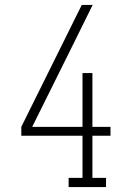

<svg xmlns="http://www.w3.org/2000/svg" viewBox="-20 -755 540 775"><path d="M257 0V-37H313V-207H66V-243L310 -735H354L265 -555L110 -243H313V-460H353V-243H426V-207H353V-37H408V0Z"/></svg>

Font: Iosevka Curly Slab Extralight
Style: Regular
Weight: 200
Monospace: yes
Designer: Belleve Invis
Foundry: Belleve Invis
Version: Version 22.1.2; ttfautohint (v1.8.4)